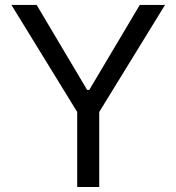

<svg xmlns="http://www.w3.org/2000/svg" viewBox="-20 -747 705 767"><path d="M126.4 -727.3 328.1 -387.8H336.6L538.4 -727.3H639.2L376.4 -299.7V0H288.4V-299.7L25.6 -727.3Z"/></svg>

Font: Interop
Style: Regular
Weight: 400
Designer: Rasmus Andersson, Google, Jang Haemin
Foundry: jhaemin
Version: Version 1.008